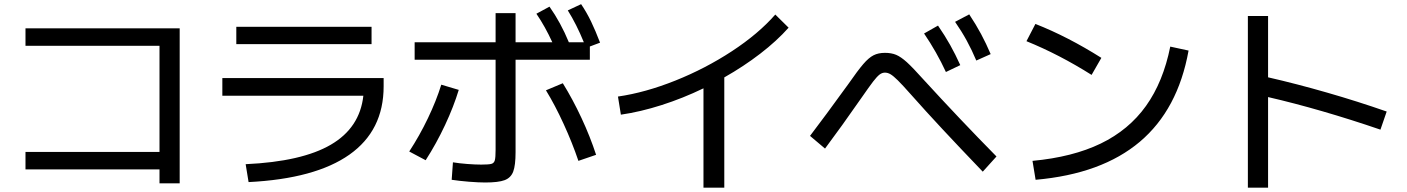

<svg xmlns="http://www.w3.org/2000/svg" viewBox="-20 -832 6602 901"><path d="M728.5 -37.1H99.6V-119.1H728.5V-617.2H99.6V-699.2H823.2V28.3H728.5Z M1685.1 -382.8H1023.4V-465.8H1780.3V-426.8Q1780.3 -219.7 1619.9 -106.4Q1459.5 6.8 1146.5 22.5L1132.8 -61.5Q1397 -73.7 1532.7 -153.1Q1668.5 -232.4 1685.1 -382.8ZM1088.9 -706.1H1723.6V-625H1088.9Z M2099.6 11.7 2105.5 -70.3Q2134.8 -65.4 2172.6 -62.5Q2210.4 -59.6 2238.3 -59.6Q2273.4 -59.6 2285.9 -63Q2298.3 -66.4 2302 -79.6Q2305.7 -92.8 2305.7 -128.9V-551.8H1925.8V-633.8H2305.7V-770.5H2399.4V-633.8H2571.8Q2538.1 -707.5 2497.1 -767.6L2558.6 -800.8Q2611.3 -726.1 2649.4 -633.8H2719.7Q2685.5 -717.8 2644.5 -783.2L2707 -812.5Q2733.4 -773.4 2753.9 -730.7Q2774.4 -688 2795.9 -631.8L2748 -613.8V-551.8H2399.4V-118.2Q2399.4 -56.2 2388.4 -26.9Q2377.4 2.4 2348.1 13.4Q2318.8 24.4 2256.8 24.4Q2226.6 24.4 2180.9 20.8Q2135.3 17.1 2099.6 11.7ZM2050.8 -434.6 2132.8 -410.2Q2108.9 -331.5 2068.6 -245.4Q2028.3 -159.2 1977.5 -80.1L1900.4 -121.1Q1948.7 -194.8 1988 -276.9Q2027.3 -358.9 2050.8 -434.6ZM2542 -408.2 2621.1 -441.4Q2668 -365.7 2708.7 -278.3Q2749.5 -190.9 2777.3 -105.5L2694.3 -77.1Q2665.5 -162.1 2625.2 -250Q2585 -337.9 2542 -408.2Z M3618.2 -763.7 3680.7 -702.1Q3625 -639.6 3547.6 -580.1Q3470.2 -520.5 3378.9 -468.8V48.8H3281.2V-417.5Q3184.1 -370.6 3084.7 -338.9Q2985.4 -307.1 2893.6 -293.9L2879.9 -378.9Q3008.3 -397.5 3149.4 -453.9Q3290.5 -510.3 3414.8 -591.8Q3539.1 -673.3 3618.2 -763.7Z M4316.4 -674.8 4381.8 -711.9Q4414.1 -665 4438.7 -621.1Q4463.4 -577.1 4486.3 -526.4L4418.9 -494.1Q4375.5 -587.9 4316.4 -674.8ZM4461.9 -729.5 4528.3 -764.6Q4560.1 -716.8 4584 -672.1Q4607.9 -627.4 4628.9 -578.1L4561.5 -547.9Q4540.5 -597.7 4516.6 -641.4Q4492.7 -685.1 4461.9 -729.5ZM4252.9 -390.6Q4214.4 -434.1 4193.4 -454.8Q4172.4 -475.6 4159.2 -483.4Q4146 -491.2 4132.8 -491.2Q4119.6 -491.2 4107.7 -482.2Q4095.7 -473.1 4077.6 -449.7Q4059.6 -426.3 4023.4 -374Q3927.2 -235.8 3851.6 -134.8L3781.2 -194.3Q3861.3 -299.8 3939.5 -408.2Q3947.3 -418 3960.9 -437.5Q4005.4 -501.5 4031 -531.2Q4056.6 -561 4079.1 -572.5Q4101.6 -584 4132.8 -584Q4163.1 -584 4185.3 -574.7Q4207.5 -565.4 4235.4 -540.3Q4263.2 -515.1 4312.5 -460Q4485.4 -271 4656.2 -97.7L4591.8 -26.4Q4479 -144 4402.1 -226.6Q4325.2 -309.1 4252.9 -390.6Z M5471.7 -613.3 5557.6 -594.7Q5507.8 -317.9 5328.9 -166.7Q5149.9 -15.6 4839.8 11.7L4825.2 -77.1Q5013.7 -94.7 5145.5 -158.4Q5277.3 -222.2 5357.9 -335Q5438.5 -447.8 5471.7 -613.3ZM4796.9 -638.7 4838.9 -719.7Q4990.2 -660.2 5148.4 -560.5L5102.5 -480.5Q4950.7 -576.2 4796.9 -638.7Z M5930.7 -376.5V48.8H5835.9V-756.8H5930.7V-469.2Q6063 -439 6207.3 -397.5Q6351.6 -356 6487.3 -308.6L6458 -223.6Q6178.2 -319.3 5930.7 -376.5Z"/></svg>

Font: Pretendard JP Medium
Style: Regular
Weight: 500
Designer: Base glyphs from Inter by Rasmus Andersson; Hangeul glyphs from Noto Sans CJK(Source Han Sans) by Jang Soo-young and Kan
Foundry: Kil Hyung-jin
Version: Version 1.309